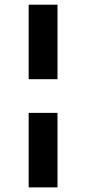

<svg xmlns="http://www.w3.org/2000/svg" viewBox="-20 -687 373 832"><path d="M104.2 125V-197.9H229.2V125ZM104.2 -343.8V-666.7H229.2V-343.8Z"/></svg>

Font: Afacad Flux Black
Style: Regular
Weight: 900
Designer: Kristian Moeller
Foundry: Dicotype
Version: Version 1.100